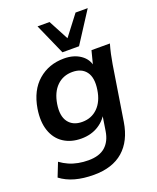

<svg xmlns="http://www.w3.org/2000/svg" viewBox="-175 -859 971 1186"><g transform="rotate(-20 311.0 -266.5)"><path d="M234 224Q165 224 111 209Q57 194 16 163L52 72Q78 91 106.5 103.5Q135 116 167 122Q199 128 233 128Q305 128 344 93.5Q383 59 393 -5L412 -126H423Q401 -75 352 -44Q303 -13 238 -13Q170 -13 121.5 -45Q73 -77 52.5 -137Q32 -197 45 -279Q64 -394 134 -454.5Q204 -515 304 -515Q368 -515 412 -484.5Q456 -454 464 -402L457 -408L482 -505H603Q594 -474 587 -442Q580 -410 575 -379L518 -20Q499 99 427.5 161.5Q356 224 234 224ZM278 -108Q339 -108 380 -148.5Q421 -189 432 -262Q444 -339 414.5 -379Q385 -419 324 -419Q263 -419 222 -379Q181 -339 169 -265Q157 -189 187 -148.5Q217 -108 278 -108ZM309 -554 219 -757H298L368 -625L469 -757H549L418 -554Z"/></g></svg>

Font: Mulish ExtraLight
Style: Bold Italic
Weight: 700
Italic angle: -9°
Version: Version 3.603